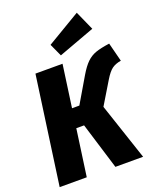

<svg xmlns="http://www.w3.org/2000/svg" viewBox="-170 -1056 957 1159"><g transform="rotate(-20 308.5 -477.0)"><path d="M617 -591Q581 -585 558.5 -568.5Q536 -552 510 -509L423 -365L545 0H367L275 -300H225L183 0H9L106 -694H280L242 -422H289L385 -585Q413 -632 438.5 -656.5Q464 -681 496.5 -692.5Q529 -704 586 -712ZM521 -831 288 -745 251 -826 466 -954Z"/></g></svg>

Font: Fira Sans Condensed ExtraBold
Style: Italic
Weight: 800
Width: 3
Italic angle: -8°
Designer: bBox Type GmbH & Carrois Corporate GbR & Edenspiekermann AG
Foundry: bBox Type GmbH & Carrois Corporate GbR & Edenspiekermann AG
Version: Version 4.301